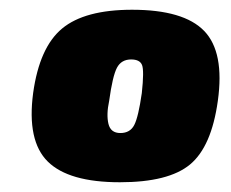

<svg xmlns="http://www.w3.org/2000/svg" viewBox="-20 -643 474 394"><path d="M251 -623Q357 -623 399 -579.5Q441 -536 427 -436Q414 -342 370 -305.5Q326 -269 226 -269Q121 -269 78 -311.5Q35 -354 48 -452Q61 -546 107.5 -584.5Q154 -623 251 -623ZM249 -521Q229 -521 220 -504Q211 -487 204 -436Q198 -408 202.5 -389Q207 -370 227 -370Q247 -370 255.5 -386.5Q264 -403 271 -452Q276 -498 271.5 -509.5Q267 -521 249 -521Z"/></svg>

Font: Exo 2.0 Black
Style: Italic
Weight: 900
Italic angle: -8°
Designer: Natanael Gama
Version: Version 1.001;PS 001.001;hotconv 1.0.70;makeotf.lib2.5.58329